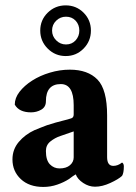

<svg xmlns="http://www.w3.org/2000/svg" viewBox="-20 -703 515 729"><path d="M144.5 6.8Q90.8 6.8 59.1 -22.9Q27.3 -52.7 27.3 -97.7Q27.3 -135.7 51.3 -164.1Q75.2 -192.4 111.3 -209Q125 -214.8 136.7 -219.2Q148.4 -223.6 158.2 -227.5Q195.3 -239.3 217.8 -244.6Q240.2 -250 251 -253.9Q259.8 -256.8 259.8 -268.6V-303.7Q259.8 -383.8 210.9 -383.8Q154.3 -383.8 154.3 -318.4Q154.3 -296.9 136.7 -286.6Q119.1 -276.4 97.7 -276.4Q52.7 -276.4 36.1 -305.7Q36.1 -331.1 54.2 -354.5Q72.3 -377.9 102.1 -397Q131.8 -416 169.4 -427.2Q207 -438.5 245.1 -438.5Q313.5 -438.5 350.1 -400.9Q386.7 -363.3 386.7 -264.6V-106.4Q386.7 -73.2 410.2 -73.2Q427.7 -73.2 443.4 -85.9Q450.2 -82 450.2 -71.3Q450.2 -45.9 443.4 -35.2Q429.7 -22.5 398.9 -8.3Q368.2 5.9 340.8 5.9Q317.4 5.9 295.9 -8.3Q274.4 -22.5 267.6 -41Q266.6 -41 256.8 -34.2Q247.1 -27.3 242.2 -23.4Q222.7 -10.7 197.3 -2Q171.9 6.8 144.5 6.8ZM206.1 -63.5Q231.4 -63.5 245.6 -75.7Q259.8 -87.9 259.8 -105.5V-204.1L209 -186.5Q188.5 -179.7 171.4 -166Q154.3 -152.3 154.3 -129.9Q154.3 -94.7 169.4 -79.1Q184.6 -63.5 206.1 -63.5ZM229.5 -490.2Q189.5 -490.2 161.1 -518.6Q132.8 -546.9 132.8 -586.9Q132.8 -627 161.1 -654.8Q189.5 -682.6 229.5 -682.6Q269.5 -682.6 297.4 -654.8Q325.2 -627 325.2 -586.9Q325.2 -546.9 297.4 -518.6Q269.5 -490.2 229.5 -490.2ZM230.5 -534.2Q252.9 -534.2 267.1 -549.8Q281.2 -565.4 281.2 -586.9Q281.2 -609.4 267.1 -624.5Q252.9 -639.6 230.5 -639.6Q209 -639.6 193.4 -624.5Q177.7 -609.4 177.7 -586.9Q177.7 -565.4 193.4 -549.8Q209 -534.2 230.5 -534.2Z"/></svg>

Font: Crimson Text
Style: Bold
Weight: 700
Designer: Sebastian Kosch
Foundry: Sebastian Kosch
Version: Version 1.100